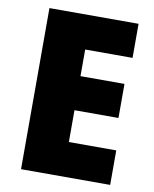

<svg xmlns="http://www.w3.org/2000/svg" viewBox="-81 -776 673 838"><g transform="rotate(10 255.0 -357.0)"><path d="M465 0H70V-714H465V-563H255V-445H450V-294H255V-153H465Z"/></g></svg>

Font: Noto Sans Myanmar UI SemiCondensed Black
Style: Regular
Weight: 900
Width: 4
Designer: Monotype Design Team
Foundry: Monotype Imaging Inc.
Version: Version 2.103; ttfautohint (v1.8.4.7-5d5b)